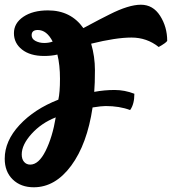

<svg xmlns="http://www.w3.org/2000/svg" viewBox="-33 -754 728 813"><path d="M639 -555Q589 -595 523.5 -595Q458 -595 353 -569Q369 -514 369 -457Q369 -400 366 -365Q409 -373 452 -373Q495 -373 536 -357Q536 -313 518 -288Q473 -305 414 -305Q397 -305 359 -299Q336 -144 268.5 -52.5Q201 39 110 39Q55 39 21 6Q-13 -27 -13 -82Q-13 -157 49.5 -224.5Q112 -292 214 -332Q221 -362 221 -420.5Q221 -479 210 -523Q185 -517 154 -517Q95 -517 60.5 -544Q26 -571 26 -613.5Q26 -656 66 -683Q106 -710 170 -710Q267 -710 320 -635Q398 -677 431 -693Q512 -734 563.5 -734Q615 -734 645 -687Q675 -640 675 -581Q671 -573 639 -555ZM95 -57Q131 -57 160 -115Q189 -173 203 -257Q142 -233 100.5 -187Q59 -141 59 -100Q59 -80 69 -68.5Q79 -57 95 -57ZM190 -578Q165 -627 127 -627Q101 -627 101 -605Q101 -589 117.5 -580.5Q134 -572 154 -572Q174 -572 190 -578Z"/></svg>

Font: Oleo Script Swash Caps
Style: Regular
Weight: 400
Designer: Soytutype
Foundry: Soytutype
Version: Version 1.002